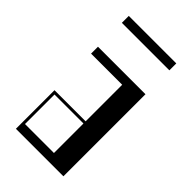

<svg xmlns="http://www.w3.org/2000/svg" viewBox="-237 -864 943 943"><g transform="rotate(45 235.0 -392.0)"><path d="M70 -268H286.2V-522H70V-570H400V0H70ZM286.2 -48V-253H85V-48ZM70 -784H400V-736H70Z"/></g></svg>

Font: Facade Sud
Style: Regular
Weight: 100
Designer: Éléonore Fines
Foundry: Velvetyne Type Foundry
Version: Version 1.001;Glyphs 3.2 (3202)